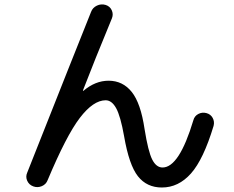

<svg xmlns="http://www.w3.org/2000/svg" viewBox="-20 -794 1040 854"><path d="M101 -26Q327 -597 385 -741Q392 -760 411 -769Q430 -778 450 -772Q469 -766 477 -748.5Q485 -731 478 -713Q399 -522 349 -392Q349 -390 350 -390H351Q404 -435 463 -435Q526 -435 566 -385Q606 -335 623 -220Q639 -120 657 -84.5Q675 -49 703 -49Q777 -49 840 -259Q845 -278 862 -287Q879 -296 898 -291Q917 -286 926 -269.5Q935 -253 930 -234Q885 -85 829.5 -22.5Q774 40 700 40Q633 40 593.5 -10Q554 -60 532 -188Q516 -278 496.5 -313Q477 -348 450 -348Q395 -348 335 -269.5Q275 -191 192 7Q185 26 166 34Q147 42 128 35Q109 28 101 10Q93 -8 101 -26Z"/></svg>

Font: Rounded Mplus 1c Medium
Style: Regular
Weight: 500
Version: Version 1.059.20150529